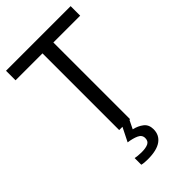

<svg xmlns="http://www.w3.org/2000/svg" viewBox="-284 -799 1124 1124"><g transform="rotate(-45 278.0 -237.0)"><path d="M323 0H233V-635H10V-714H545V-635H323ZM379 139Q379 187 342 213.5Q305 240 231 240Q199 240 181 235V180Q190 182 205 183.5Q220 185 234 185Q270 185 289 175.5Q308 166 308 141Q308 115 281.5 103Q255 91 217 86L260 0H318L292 53Q328 61 353.5 81Q379 101 379 139Z"/></g></svg>

Font: Noto IKEA Arabic
Style: Regular
Weight: 400
Designer: Monotype Design Team
Foundry: Monotype Imaging Inc.
Version: Version 1.200